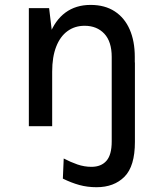

<svg xmlns="http://www.w3.org/2000/svg" viewBox="-20 -514 668 782"><path d="M373 248.5Q336 248.5 303.2 239.5Q270.5 230.5 236 213.5L239.5 131.5Q267 146 295.2 155.8Q323.5 165.5 352.5 165.5Q392 165.5 413.5 141Q435 116.5 435 62.5V-259.5H529.5V64Q529.5 163 487 205.8Q444.5 248.5 373 248.5ZM435 0V-282Q435 -344.5 404.8 -376.8Q374.5 -409 324.5 -409Q284.5 -409 254.8 -387.2Q225 -365.5 208.8 -323.8Q192.5 -282 192.5 -222H158.5Q158.5 -310.5 181.2 -371Q204 -431.5 246.5 -462.8Q289 -494 349 -494Q407 -494 447.2 -467.8Q487.5 -441.5 508.2 -394Q529 -346.5 529 -282V0ZM97.5 0V-481H180L192.5 -377V0Z"/></svg>

Font: Karla Medium
Style: Regular
Weight: 500
Designer: Jonathan Pinhorn
Version: Version 2.001